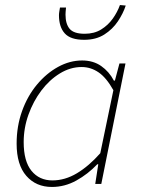

<svg xmlns="http://www.w3.org/2000/svg" viewBox="-20 -730 564 762"><path d="M186 12Q123 12 84.5 -32Q46 -76 46 -160Q46 -229 67.5 -289Q89 -349 126.5 -394Q164 -439 210.5 -464.5Q257 -490 306 -490Q350 -490 381.5 -468Q413 -446 432 -410H436L454 -478H478L382 0H358L370 -78H366Q329 -39 283 -13.5Q237 12 186 12ZM188 -14Q238 -14 285.5 -42.5Q333 -71 378 -122L430 -372Q402 -422 371 -443Q340 -464 304 -464Q259 -464 217.5 -438.5Q176 -413 144 -370.5Q112 -328 93 -275Q74 -222 74 -166Q74 -90 105 -52Q136 -14 188 -14ZM314 -572Q260 -572 237 -597.5Q214 -623 214 -670Q214 -676 215.5 -685Q217 -694 218 -700H242Q241 -690 240.5 -683.5Q240 -677 240 -672Q240 -635 256.5 -615.5Q273 -596 316 -596Q354 -596 381.5 -613Q409 -630 427.5 -656Q446 -682 456 -710L479 -708Q469 -677 448 -645.5Q427 -614 394 -593Q361 -572 314 -572Z"/></svg>

Font: Source Sans Variable
Style: Italic
Weight: 200
Italic angle: -11°
Designer: Paul D. Hunt
Foundry: Adobe Systems Incorporated
Version: Version 3.006;hotconv 1.0.111;makeotfexe 2.5.65597